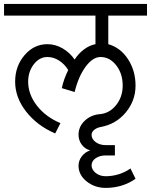

<svg xmlns="http://www.w3.org/2000/svg" viewBox="-33 -670 758 964"><path d="M244.1 0Q153.3 -39.1 98.1 -109.9Q43 -180.7 43 -259.8Q43 -337.9 90.3 -393.1Q137.7 -448.2 205.1 -448.2Q244.1 -448.2 280.3 -427.7Q316.4 -407.2 341.8 -371.1Q361.3 -401.4 388.7 -421.9Q416 -442.4 446.3 -448.2V-591.8H-12.7V-650.4H705.1V-591.8H510.7V-448.2Q572.3 -430.7 609.9 -372.6Q647.5 -314.5 647.5 -240.2Q647.5 -164.1 598.1 -105Q548.8 -45.9 471.7 -32.2Q452.1 -28.3 439.5 -17.6Q426.8 -6.8 426.8 6.8Q426.8 28.3 447.3 43.5Q467.8 58.6 498 58.6H543.9V110.4H498Q467.8 110.4 447.3 124.5Q426.8 138.7 426.8 160.2Q426.8 181.6 447.3 198.2Q467.8 214.8 498 214.8Q530.3 214.8 562.5 205.1Q594.7 195.3 622.1 175.8L647.5 227.5Q616.2 250 578.1 261.7Q540 273.4 498 273.4Q442.4 273.4 401.9 240.7Q361.3 208 361.3 162.1Q361.3 136.7 377.4 115.2Q393.6 93.8 419.9 85Q393.6 78.1 377.4 56.2Q361.3 34.2 361.3 6.8Q361.3 -34.2 392.1 -63.5Q422.9 -92.8 466.8 -96.7Q516.6 -100.6 549.8 -142.1Q583 -183.6 583 -240.2Q583 -300.8 550.3 -342.3Q517.6 -383.8 471.7 -383.8Q432.6 -383.8 396.5 -334.5Q360.4 -285.2 341.8 -208L277.3 -227.5Q282.2 -251 290.5 -273.9Q298.8 -296.9 309.6 -318.4Q291 -348.6 263.2 -366.2Q235.4 -383.8 205.1 -383.8Q165 -383.8 136.7 -347.2Q108.4 -310.5 108.4 -259.8Q108.4 -196.3 152.3 -139.6Q196.3 -83 270.5 -51.8Z"/></svg>

Font: Lohit Devanagari
Style: Regular
Weight: 400
Version: 2.95.4